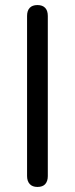

<svg xmlns="http://www.w3.org/2000/svg" viewBox="-20 -732 297 759"><path d="M128 7Q108 7 97.5 -4.5Q87 -16 87 -36V-669Q87 -690 97.5 -701Q108 -712 128 -712Q148 -712 158.5 -701Q169 -690 169 -669V-36Q169 -16 159 -4.5Q149 7 128 7Z"/></svg>

Font: Nunito
Style: Regular
Weight: 400
Designer: Vernon Adams
Foundry: Vernon Adams
Version: Version 3.602